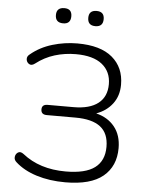

<svg xmlns="http://www.w3.org/2000/svg" viewBox="-60 -937 762 993"><g transform="rotate(5 321.5 -440.5)"><path d="M316 8Q234 8 167 -13Q100 -34 57 -73Q43 -85 45 -100.5Q47 -116 59.5 -124Q72 -132 89 -119Q178 -48 313 -48Q416 -48 464.5 -84.5Q513 -121 513 -193Q513 -263 470 -296.5Q427 -330 340 -330H191Q161 -330 161 -357Q161 -383 191 -383H325Q409 -383 453 -417.5Q497 -452 497 -517Q497 -582 450.5 -619.5Q404 -657 314 -657Q257 -657 204.5 -641Q152 -625 107 -590Q90 -577 77 -585Q64 -593 62.5 -608.5Q61 -624 76 -635Q124 -675 187.5 -694Q251 -713 317 -713Q437 -713 498.5 -661Q560 -609 560 -520Q560 -462 529 -421Q498 -380 445 -361Q506 -346 541 -302.5Q576 -259 576 -192Q576 -98 512 -45Q448 8 316 8ZM401 -810Q361 -810 361 -850Q361 -889 401 -889Q441 -889 441 -850Q441 -810 401 -810ZM234 -810Q193 -810 193 -850Q193 -889 234 -889Q273 -889 273 -850Q273 -810 234 -810Z"/></g></svg>

Font: Nunito Light
Style: Regular
Weight: 300
Designer: Vernon Adams
Foundry: Vernon Adams
Version: Version 3.601; ttfautohint (v1.8.2.53-6de2)